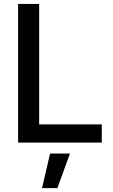

<svg xmlns="http://www.w3.org/2000/svg" viewBox="-20 -727 577 979"><path d="M72.3 -707H179.7V-92.8H499V0H72.3ZM235.4 55.7H336.9L272.5 232.4H194.3Z"/></svg>

Font: Pretendard JP Medium
Style: Regular
Weight: 500
Designer: Base glyphs from Inter by Rasmus Andersson; Hangeul glyphs from Noto Sans CJK(Source Han Sans) by Jang Soo-young and Kan
Foundry: Kil Hyung-jin
Version: Version 1.309